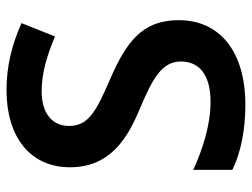

<svg xmlns="http://www.w3.org/2000/svg" viewBox="-112 -652 774 590"><g transform="rotate(-90 275.0 -357.0)"><path d="M508 -195C508 -307 441 -356 326 -406C226 -449 183 -473 183 -532C183 -582 220 -616 289 -616C346 -616 398 -600 458 -575L499 -678C433 -707 368 -724 293 -724C149 -724 56 -651 56 -529C56 -406 144 -353 232 -316C329 -275 381 -247 381 -188C381 -134 343 -97 257 -97C183 -97 108 -123 48 -150V-30C101 -4 171 10 248 10C411 10 508 -68 508 -195Z"/></g></svg>

Font: Noto Sans Myanmar SemiBold
Style: Regular
Weight: 600
Designer: Monotype Design Team
Foundry: Monotype Imaging Inc.
Version: Version 2.107